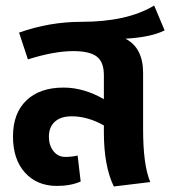

<svg xmlns="http://www.w3.org/2000/svg" viewBox="-20 -659 623 695"><path d="M498 -395V-191Q498 -61 524 0L392 16Q356 -58 356 -180V-205Q297 -238 240 -238Q200 -238 178.5 -218.5Q157 -199 157 -164Q157 -133 173.5 -112Q190 -91 216 -91Q241 -91 261 -96L272 -2Q236 14 186 14Q114 14 70.5 -34Q27 -82 27 -165Q27 -249 75.5 -295.5Q124 -342 210 -342Q283 -342 356 -300V-387Q356 -435 330 -454.5Q304 -474 245 -474Q176 -474 81 -444L49 -541Q159 -580 274 -580Q441 -580 538 -639L576 -549Q526 -524 434 -519Q498 -486 498 -395Z"/></svg>

Font: FiraGO SemiBold
Style: Regular
Weight: 600
Designer: bBox Type
Foundry: bBox Type GmbH
Version: Version 1.001;PS 001.001;hotconv 1.0.88;makeotf.lib2.5.64775